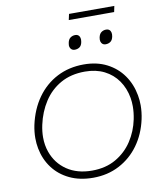

<svg xmlns="http://www.w3.org/2000/svg" viewBox="-110 -1151 1038 1246"><g transform="rotate(-10 409.0 -528.0)"><path d="M402.5 9.5Q314.5 9.5 247.5 -22.5Q180.5 -54.5 138.5 -110.8Q96.5 -167 82.5 -240Q76 -273.5 76 -308.5Q76 -350 85 -394Q107 -495.5 160.2 -570Q213.5 -644.5 292 -685Q370.5 -725.5 468 -725.5Q554.5 -725.5 620 -691.8Q685.5 -658 726.2 -600Q767 -542 780.5 -467Q786.5 -434.5 786.5 -400.5Q786.5 -356 776.5 -309.5Q756 -215 704.2 -143.2Q652.5 -71.5 575.2 -31Q498 9.5 402.5 9.5ZM403 -37.5Q493.5 -37.5 560.2 -76Q627 -114.5 668.8 -178.2Q710.5 -242 726 -318Q735 -362 735 -402.5Q735 -431.5 730.5 -458.5Q719 -524 684.5 -573.5Q650 -623 595 -650.8Q540 -678.5 467.5 -678.5Q375 -678.5 307.2 -640.2Q239.5 -602 196.5 -535.8Q153.5 -469.5 135.5 -386Q126.5 -343.5 126.5 -305Q126.5 -253 142.5 -208Q170.5 -129 238 -83.2Q305.5 -37.5 403 -37.5ZM632 -829.5Q614 -829.5 605 -843.5Q599 -852.5 599 -865.5Q599 -872 600.5 -880Q605.5 -903.5 619.2 -913.2Q633 -923 650.5 -923Q669.5 -923 678 -909Q683.5 -899.5 683.5 -886.5Q683.5 -879.5 682 -872Q677.5 -849 664 -839.2Q650.5 -829.5 632 -829.5ZM428 -829.5Q410.5 -829.5 401 -843.5Q395 -852 395 -864.5Q395 -871.5 397 -880Q401.5 -903.5 415.5 -913.2Q429.5 -923 447 -923Q465.5 -923 474 -909Q479.5 -900 479.5 -887Q479.5 -880 478 -872Q474 -849 460.5 -839.2Q447 -829.5 428 -829.5ZM423 -1026 431.5 -1065H730L722 -1026Z"/></g></svg>

Font: Heraclito ExtraLight
Style: Italic
Weight: 200
Italic angle: -12°
Designer: Kostas Bartsokas (font) & Cristiano Sobral (main changes)
Foundry: Kostas Bartsokas (font) & Cristiano Sobral (main changes)
Version: Version 1.00;July 8, 2020;FontCreator 13.0.0.2655 64-bit